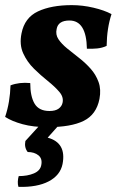

<svg xmlns="http://www.w3.org/2000/svg" viewBox="-20 -487 465 749"><path d="M260 -467Q302 -467 344.5 -457Q387 -447 415 -432Q397 -377 396 -308Q379 -300 359 -298Q339 -296 319 -297Q317 -407 251 -407Q207 -407 201 -374Q196 -352 208 -334Q220 -316 242 -298Q264 -280 288.5 -261Q313 -242 333.5 -219Q354 -196 364.5 -167Q375 -138 368 -101Q356 -40 306.5 -15.5Q257 9 166 9Q110 9 68 -2.5Q26 -14 0 -31Q10 -61 15 -91.5Q20 -122 21 -154Q55 -167 98 -163Q98 -111 115 -82.5Q132 -54 173 -54Q196 -54 208.5 -63Q221 -72 224 -86Q229 -108 211.5 -128.5Q194 -149 166.5 -171Q139 -193 112.5 -219Q86 -245 70.5 -279Q55 -313 64 -357Q76 -418 128 -442.5Q180 -467 260 -467ZM52 242Q49 233 49.5 221.5Q50 210 53 200Q87 200 112 189.5Q137 179 141 157Q146 132 130 119Q114 106 88 106Q74 88 79 63L151 -16H225L166 50Q240 70 224 153Q215 197 170 220.5Q125 244 52 242Z"/></svg>

Font: Vollkorn
Style: Bold Italic
Weight: 700
Italic angle: -11°
Designer: Friedrich Althausen
Foundry: Friedrich Althausen
Version: Version 5.000; ttfautohint (v1.8.3)